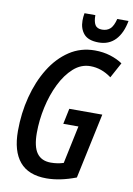

<svg xmlns="http://www.w3.org/2000/svg" viewBox="-99 -977 728 1049"><g transform="rotate(10 264.5 -452.5)"><path d="M233.9 9.8Q133.8 9.8 85 -48.6Q36.1 -106.9 36.1 -218.8Q36.1 -317.4 59.6 -408.2Q83 -499 127 -570.3Q170.9 -641.6 233.4 -683.1Q295.9 -724.6 374.5 -724.6Q420.9 -724.6 460.7 -712.2Q500.5 -699.7 528.8 -680.2L482.4 -594.7Q427.2 -635.7 365.2 -635.7Q313.5 -635.7 272 -598.6Q230.5 -561.5 200.7 -501Q170.9 -440.4 155.3 -368.4Q139.6 -296.4 139.6 -226.1Q139.6 -149.4 165.3 -114.3Q190.9 -79.1 242.7 -79.1Q279.8 -79.1 313 -89.8L357.4 -299.8H273.4L291.5 -386.2H474.6L397.5 -23.9Q309.1 9.8 233.9 9.8ZM386.2 -771Q328.6 -771 303.7 -799.8Q278.8 -828.6 278.8 -874Q278.8 -894 282.7 -915H342.8Q342.8 -879.4 353.5 -861.3Q364.3 -843.3 392.1 -843.3Q419.9 -843.3 437.3 -859.4Q454.6 -875.5 464.4 -915H526.9Q514.2 -845.7 478.5 -808.3Q442.9 -771 386.2 -771Z"/></g></svg>

Font: Open Sans Condensed SemiBold
Style: Italic
Weight: 600
Width: 3
Italic angle: -12°
Designer: Monotype Design Team
Foundry: Monotype Imaging Inc.
Version: Version 3.000; ttfautohint (v1.8.4)